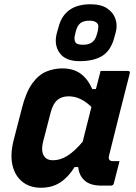

<svg xmlns="http://www.w3.org/2000/svg" viewBox="-20 -871 640 901"><path d="M272 -550Q324 -550 358 -525.5Q392 -501 413 -453H430Q435 -471 440 -491Q445 -511 452 -538H580Q592 -538 589 -527Q564 -430 538.5 -328.5Q513 -227 492 -142Q485 -115 509 -115H541L514 -10Q511 0 501 0H455Q404 0 377.5 -23.5Q351 -47 347 -87H330Q301 -40 263 -15Q225 10 172 10Q120 10 85 -18Q50 -46 38.5 -96Q27 -146 44 -213L83 -364Q102 -439 131.5 -479.5Q161 -520 197 -535Q233 -550 272 -550ZM192 -132Q204 -119 229 -119Q263 -119 296.5 -140Q330 -161 368 -206Q378 -247 388.5 -287.5Q399 -328 409 -369Q386 -392 359 -405.5Q332 -419 302 -419Q270 -419 249.5 -402Q229 -385 218 -344L183 -209Q169 -155 192 -132ZM405 -851Q454 -851 483 -831.5Q512 -812 522 -781.5Q532 -751 523 -719L515 -690Q499 -633 459.5 -608.5Q420 -584 353 -584Q287 -584 259.5 -623Q232 -662 247 -717L255 -745Q283 -851 405 -851ZM400 -774Q372 -774 357.5 -762.5Q343 -751 336 -725L332 -708Q329 -698 329.5 -688Q330 -678 335 -671Q340 -665 349 -663Q358 -661 371 -661Q422 -661 434 -708L439 -725Q441 -736 441.5 -745.5Q442 -755 437 -761Q427 -774 400 -774Z"/></svg>

Font: Recursive Mn Lnr St
Style: Bold Italic
Weight: 700
Italic angle: -15°
Monospace: yes
Version: Version 1.079;hotconv 1.0.112;makeotfexe 2.5.65598; ttfautoh